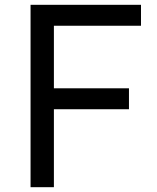

<svg xmlns="http://www.w3.org/2000/svg" viewBox="-20 -778 653 798"><path d="M204 -671V-411H516V-324H204V0H107V-758H566V-671Z"/></svg>

Font: Biryani
Style: Regular
Weight: 400
Designer: Dan Reynolds and Mathieu Reguer
Foundry: Dan Reynolds and Mathieu Reguer
Version: Version 1.004; ttfautohint (v1.1) -l 5 -r 5 -G 72 -x 0 -D la